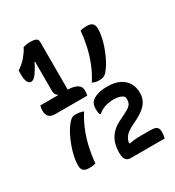

<svg xmlns="http://www.w3.org/2000/svg" viewBox="-206 -913 1011 1112"><g transform="rotate(-30 300.0 -357.0)"><path d="M361 -411Q376 -434 388 -457.5Q400 -481 409.5 -505Q419 -529 426.5 -553Q434 -577 439.5 -602Q445 -627 449 -652.5Q453 -678 455 -704Q460 -706 465 -707Q470 -708 475 -708.5Q480 -709 486.5 -709.5Q493 -710 500 -710Q525 -710 536.5 -699Q548 -688 548 -664Q548 -647 545 -626.5Q542 -606 536 -584Q530 -562 521.5 -539.5Q513 -517 503 -495.5Q493 -474 481 -455Q469 -436 456 -421Q445 -409 434.5 -405Q424 -401 409 -401Q399 -401 390.5 -402Q382 -403 375 -405.5Q368 -408 361 -411ZM239 -289Q224 -266 212 -242.5Q200 -219 190.5 -195Q181 -171 173.5 -146.5Q166 -122 160.5 -97.5Q155 -73 151 -47.5Q147 -22 145 5Q140 6 135 7Q130 8 125 9Q120 10 113.5 10Q107 10 100 10Q75 10 63.5 -1Q52 -12 52 -35Q52 -52 55 -72.5Q58 -93 64 -115.5Q70 -138 78.5 -160.5Q87 -183 97 -204.5Q107 -226 119 -245Q131 -264 144 -278Q156 -291 164.5 -295Q173 -299 189 -299Q200 -299 209 -297.5Q218 -296 225.5 -294Q233 -292 239 -289ZM37 -446H212Q258 -446 281 -432.5Q304 -419 304 -396Q304 -392 304 -386.5Q304 -381 303.5 -376Q303 -371 302 -366.5Q301 -362 300 -359H89Q57 -359 44.5 -373.5Q32 -388 32 -414Q32 -419 32.5 -423.5Q33 -428 33.5 -431.5Q34 -435 35 -438.5Q36 -442 37 -446ZM220 -424H150L155 -450Q148 -454 144 -459Q140 -464 138.5 -473Q137 -482 137 -495Q137 -503 137 -522.5Q137 -542 137 -567Q137 -592 137 -618Q137 -644 137 -667Q137 -690 137 -705L150 -680H119L140 -699Q135 -684 128 -669.5Q121 -655 112.5 -641.5Q104 -628 95 -615Q87 -605 78.5 -598Q70 -591 58 -591Q47 -591 38 -606Q29 -621 29 -659V-683Q43 -693 56 -703.5Q69 -714 80 -726Q92 -740 103 -755Q114 -770 122 -787Q127 -788 132 -789.5Q137 -791 143.5 -792Q150 -793 156.5 -793.5Q163 -794 169 -794Q191 -794 205.5 -788.5Q220 -783 220 -764Q220 -756 220 -731Q220 -706 220 -671Q220 -636 220 -598.5Q220 -561 220 -525Q220 -489 220 -462Q220 -435 220 -424ZM565 80Q561 80 545 80Q529 80 505.5 80Q482 80 455.5 80Q429 80 404.5 80Q380 80 361.5 80Q343 80 335 80Q323 80 313.5 73.5Q304 67 299.5 54Q295 41 295 23V20Q295 -13 304 -43Q313 -73 337 -99.5Q361 -126 406 -146Q442 -163 460 -174.5Q478 -186 484 -198Q490 -210 490 -225Q490 -230 489.5 -234.5Q489 -239 488 -242Q478 -253 461 -258.5Q444 -264 420 -264Q392 -264 365.5 -256Q339 -248 316 -229H310Q308 -233 307 -237Q306 -241 305.5 -246.5Q305 -252 304.5 -257Q304 -262 304 -266Q304 -281 307.5 -293.5Q311 -306 319 -315Q333 -329 359.5 -338Q386 -347 427 -347Q476 -347 508 -331Q540 -315 556.5 -287Q573 -259 573 -222V-216Q573 -190 560.5 -167Q548 -144 523 -125Q498 -106 460 -88Q425 -72 405.5 -56.5Q386 -41 378 -20.5Q370 0 368 34L363 -6L387 11H355Q379 3 401 0Q423 -3 460 -3H515Q546 -3 558 6Q570 15 570 38Q570 42 569.5 47.5Q569 53 568.5 59Q568 65 567 70.5Q566 76 565 80Z"/></g></svg>

Font: Recursive Casual Medium
Style: Regular
Weight: 500
Version: Version 1.047